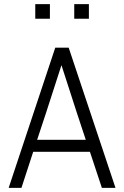

<svg xmlns="http://www.w3.org/2000/svg" viewBox="-20 -911 602 931"><path d="M474 0 416 -175H141L84 0H22L248 -680H313L540 0ZM203 -363 160 -233H396L353 -363L278 -595ZM222 -820H151V-891H222ZM411 -820H340V-891H411Z"/></svg>

Font: Inria Sans Light
Style: Regular
Weight: 300
Designer: Black Foundry Team
Foundry: Black Foundry
Version: Version 1.2; ttfautohint (v1.8.3)